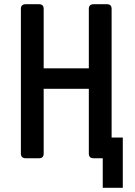

<svg xmlns="http://www.w3.org/2000/svg" viewBox="-20 -750 640 910"><path d="M102 0Q79 0 79 -22V-708Q79 -730 102 -730H165Q187 -730 187 -708V-426H401V-708Q401 -730 424 -730H487Q509 -730 509 -708V-98H562V140H467V0H424Q401 0 401 -22V-329H187V-22Q187 0 165 0Z"/></svg>

Font: Pitagon Sans Mono SemiBold
Style: Regular
Weight: 600
Monospace: yes
Designer: Travis Tran
Foundry: Pitagon
Version: Version 1.001; ttfautohint (v1.8.4.7-5d5b);gftools[0.9.26]